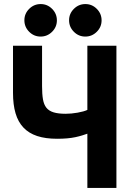

<svg xmlns="http://www.w3.org/2000/svg" viewBox="-20 -925 670 945"><path d="M410 -267Q399 -263 384.5 -258.5Q370 -254 351.5 -250Q333 -246 310.5 -244Q288 -242 261 -242Q204 -242 163 -255.5Q122 -269 95.5 -297Q69 -325 56.5 -367.5Q44 -410 44 -468V-700H187V-501Q187 -462 191.5 -436Q196 -410 208.5 -394.5Q221 -379 244 -372Q267 -365 303 -365Q331 -365 362 -370.5Q393 -376 410 -384V-700H553V0H410ZM179.8 -745Q147 -745 123.5 -768.7Q100 -792.3 100 -825.2Q100 -858 123.7 -881.5Q147.3 -905 180.2 -905Q213 -905 236.5 -881.3Q260 -857.7 260 -824.8Q260 -792 236.3 -768.5Q212.7 -745 179.8 -745ZM399.8 -745Q367 -745 343.5 -768.7Q320 -792.3 320 -825.2Q320 -858 343.7 -881.5Q367.3 -905 400.2 -905Q433 -905 456.5 -881.3Q480 -857.7 480 -824.8Q480 -792 456.3 -768.5Q432.7 -745 399.8 -745Z"/></svg>

Font: Golos UI VF
Style: Regular
Weight: 400
Designer: A.Korolkova, Vitaly Kuzmin
Foundry: ParaType Ltd
Version: Version 2.000